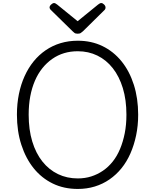

<svg xmlns="http://www.w3.org/2000/svg" viewBox="-20 -1220 1016 1259"><path d="M490 19Q399 19 326 -16.5Q253 -52 201 -116.5Q149 -181 120 -270.5Q91 -360 91 -468Q91 -540 104 -603.5Q117 -667 141.5 -721Q166 -775 200.5 -817.5Q235 -860 279.5 -890.5Q324 -921 377 -937Q430 -953 490 -953Q579 -953 651.5 -918Q724 -883 776.5 -818.5Q829 -754 857.5 -664.5Q886 -575 886 -468Q886 -396 872.5 -332Q859 -268 835 -213.5Q811 -159 776.5 -116.5Q742 -74 698 -43.5Q654 -13 601.5 3Q549 19 490 19ZM490 -50Q537 -50 578 -63Q619 -76 655 -100.5Q691 -125 719.5 -161Q748 -197 767.5 -244Q787 -291 798 -346.5Q809 -402 809 -468Q809 -565 785.5 -642Q762 -719 719.5 -773Q677 -827 618.5 -855.5Q560 -884 490 -884Q442 -884 400.5 -871.5Q359 -859 323 -834Q287 -809 258 -773Q229 -737 209 -690.5Q189 -644 178.5 -588.5Q168 -533 168 -468Q168 -370 191.5 -292.5Q215 -215 258 -161Q301 -107 360 -78.5Q419 -50 490 -50ZM644 -1200Q653 -1200 662.5 -1190.5Q672 -1181 672 -1171Q672 -1169 671.5 -1165.5Q671 -1162 667 -1156L524 -1015Q517 -1010 510.5 -1004.5Q504 -999 489 -999Q475 -999 468 -1004.5Q461 -1010 456 -1015L311 -1157Q307 -1162 306 -1165.5Q305 -1169 305 -1171Q305 -1181 315.5 -1190.5Q326 -1200 334 -1200Q340 -1200 344.5 -1197Q349 -1194 355 -1190L489 -1081L623 -1190Q629 -1194 633.5 -1197Q638 -1200 644 -1200Z"/></svg>

Font: Playwrite US Modern Light
Style: Regular
Weight: 300
Designer: Veronika Burian, José Scaglione
Foundry: TypeTogether
Version: Version 1.003